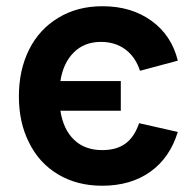

<svg xmlns="http://www.w3.org/2000/svg" viewBox="-20 -575 616 610"><path d="M304.7 15.1Q224.6 15.1 164.1 -21.2Q103.5 -57.6 71.8 -123Q40 -186 40 -269Q40 -352.5 72.5 -417.5Q105 -482.4 165.5 -518.6Q225.6 -555.2 305.7 -555.2Q397.5 -555.2 461.4 -508.8Q525.4 -462.4 544.9 -382.3L424.8 -350.1Q410.2 -394.5 377.9 -418.2Q345.7 -441.9 300.8 -441.9Q248 -441.9 214.4 -408.4Q180.7 -375 171.9 -317.4H363.8V-223.1H171.9Q181.2 -163.6 215.3 -130.9Q249.5 -98.1 304.7 -98.1Q350.6 -98.1 378.9 -119.1Q407.2 -140.1 421.9 -183.6L544.9 -155.8Q519.5 -73.2 457.3 -29.1Q395 15.1 304.7 15.1Z"/></svg>

Font: Vela Sans Bd
Style: Bold
Weight: 700
Designer: Principal design: Mikhail Sharanda - project Manrope.
Design modification: Ravid Balaliev
Foundry: Mikhail Sharanda
Version: Version 1.001